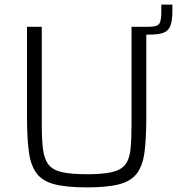

<svg xmlns="http://www.w3.org/2000/svg" viewBox="-20 -804 767 832"><path d="M357 8Q268 8 216 -5.5Q164 -19 138.5 -53Q113 -87 105 -146.5Q97 -206 97 -298V-688H161V-266Q161 -199 166.5 -156.5Q172 -114 190.5 -90.5Q209 -67 248.5 -58Q288 -49 357 -49Q425 -49 464.5 -58Q504 -67 522.5 -90.5Q541 -114 545.5 -156.5Q550 -199 550 -266V-688H626Q661 -688 670 -701Q679 -714 679 -751V-784H727V-758Q727 -717 719 -694Q711 -671 689.5 -662.5Q668 -654 626 -654H614V-298Q614 -206 606.5 -146.5Q599 -87 573.5 -53Q548 -19 496.5 -5.5Q445 8 357 8Z"/></svg>

Font: Saira Light
Style: Regular
Weight: 300
Designer: Hector Gatti with collaboration of the Omnibus-Type team
Foundry: Omnibus-Type
Version: Version 1.100; ttfautohint (v1.8.3)